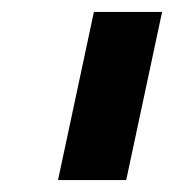

<svg xmlns="http://www.w3.org/2000/svg" viewBox="-20 -724 291 321"><path d="M137 -704H251L191 -423H77Z"/></svg>

Font: Decalotype
Style: Bold Italic
Weight: 700
Italic angle: -12°
Designer: Alfredo Marco Pradil
Foundry: Alfredo Marco Pradil
Version: Version 1.0